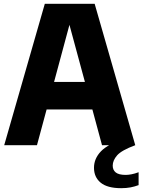

<svg xmlns="http://www.w3.org/2000/svg" viewBox="-20 -760 746 1005"><path d="M2 0 214.5 -740H475.5L688 0H514L463.5 -187H224L173.5 0ZM263 -331H424.5L343.5 -630ZM614.5 225Q542 225 507 196.2Q472 167.5 472 118Q472 70 508.5 32Q545 -6 639.5 -39L688 0Q616.5 26.5 593.2 53Q570 79.5 570 107Q570 130 586 142.8Q602 155.5 638 155.5Q652 155.5 668.8 152.2Q685.5 149 705.5 141.5V209Q685.5 216.5 663.5 220.8Q641.5 225 614.5 225Z"/></svg>

Font: Encode Sans Semi Condensed ExtraBold
Style: Regular
Weight: 800
Width: 4
Designer: Multiple Designers
Foundry: Impallari Type
Version: Version 3.000; ttfautohint (v1.8.3) -l 8 -r 50 -G 200 -x 14 